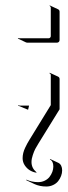

<svg xmlns="http://www.w3.org/2000/svg" viewBox="-20 -380 245 696"><path d="M44.7 -240.2 45.7 -241.9Q47.1 -241.2 48.8 -241.2H156.2Q159.4 -241.2 161.7 -243.5Q164.1 -245.8 164.1 -249V-351.6Q164.1 -356.4 159.7 -358.6L160.4 -360.4L190.4 -346.4Q196 -343.8 196 -337.4V-234.9Q196 -230.7 193.2 -228Q190.4 -225.3 186.3 -225.3H78.9Q76.7 -225.3 74.7 -226.1ZM45.4 2.9 46.4 1.2Q49.8 2.9 53.7 2.9H85.4L81.8 17.8L79.8 17.1ZM62 193.4Q62 184.1 64.3 174.6Q66.7 165 71.2 155.5Q75.7 146 79 140Q82.3 134 87.2 126L164.1 1V-107.4Q164.1 -113 158.7 -114.7L160.4 -116.2L190.4 -102.3Q196 -99.6 196 -93.3V16.1L118.9 140.9Q112.1 151.9 107.8 160Q103.5 168.2 98.9 182Q94.2 195.8 94.2 207.5Q94.2 229 111.6 243.9L112.8 246.1Q100.6 244.6 89.2 238Q77.9 231.4 69.9 219.6Q62 207.8 62 193.4ZM75.2 273.2 75.7 271.2Q94.5 280 117.9 280.3Q131.1 280.3 142 275Q152.8 269.8 159.4 261.4Q166 252.9 169.7 243Q173.3 233.2 173.3 223.6Q173.3 204.1 160.9 198.2L161.6 196.3L191.7 210.4Q198.2 213.6 201.8 220.8Q205.3 228 205.3 237.5Q205.3 247.6 201.5 257.7Q197.8 267.8 190.9 276.5Q184.1 285.2 172.7 290.6Q161.4 296.1 147.9 296.1Q124.5 296.1 105.2 287.4Z"/></svg>

Font: AgreloyOut1
Style: Medium
Weight: 400
Designer: gluk
Foundry: gluk
Version: Version 0.27